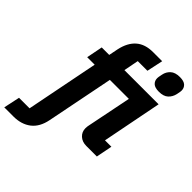

<svg xmlns="http://www.w3.org/2000/svg" viewBox="-342 -900 1251 1251"><g transform="rotate(45 283.0 -274.5)"><path d="M64 -413 86 -525H155L168 -590Q184 -664 227.5 -702Q271 -740 344 -740H428L404 -628H315L295 -525H610L529 -112H588L566 0H469Q431 0 407 -22Q383 -44 383 -78Q383 -86 384 -93.5Q385 -101 386 -105L448 -413H273L181 50Q166 126 118 163Q70 200 -3 200H-87L-63 88H34L133 -413ZM553 -584Q516 -584 499.5 -599.5Q483 -615 483 -639Q483 -644 484 -651Q485 -658 489 -677Q495 -708 517.5 -728.5Q540 -749 583 -749Q620 -749 636.5 -733.5Q653 -718 653 -694Q653 -690 652 -682Q651 -674 647 -656Q640 -625 618 -604.5Q596 -584 553 -584Z"/></g></svg>

Font: IBM Plex Sans
Style: Italic
Weight: 400
Italic angle: -11.31°
Designer: Mike Abbink, Paul van der Laan, Pieter van Rosmalen
Foundry: Bold Monday
Version: Version 3.201